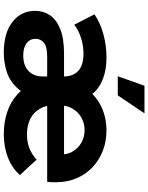

<svg xmlns="http://www.w3.org/2000/svg" viewBox="98 -890 799 1036"><g transform="rotate(90 498.0 -371.5)"><path d="M263 8Q157 8 97.5 -39Q38 -86 38 -161Q38 -205 61 -240Q84 -275 135 -296Q186 -317 268 -317H392Q392 -366 361.5 -394Q331 -422 269 -422Q225 -422 183.5 -408.5Q142 -395 113 -372L57 -481Q101 -512 162.5 -529Q224 -546 288 -546Q375 -546 433 -514Q465 -497 486 -470Q512 -495 545 -513Q607 -546 684 -546Q742 -546 792.5 -526.5Q843 -507 881.5 -471Q920 -435 941.5 -384.5Q963 -334 963 -271Q963 -258 962.5 -246.5Q962 -235 960 -226H551Q556 -204 567 -186Q586 -152 621.5 -134.5Q657 -117 705 -117Q746 -117 779 -130Q812 -143 841 -169L924 -79Q886 -36 829 -14Q772 8 702 8Q640 8 585 -10Q530 -28 488 -66Q479 -75 470 -84Q461 -71 450 -60Q413 -22 364 -7Q315 8 263 8ZM812 -317Q809 -345 796 -365Q777 -396 747 -412Q717 -428 682 -428Q647 -428 616.5 -412Q586 -396 567 -365Q554 -344 550 -317ZM392 -226H286Q230 -226 209.5 -208Q189 -190 189 -164Q189 -133 212.5 -115Q236 -97 279 -97Q333 -97 362.5 -125.5Q392 -154 392 -201ZM391 -607 442 -751H591L494 -607Z"/></g></svg>

Font: Montserrat Z
Style: Bold
Weight: 700
Designer: Julieta Ulanovsky
Foundry: Julieta Ulanovsky
Version: Version 8.000